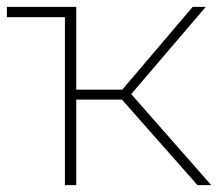

<svg xmlns="http://www.w3.org/2000/svg" viewBox="-23 -539 653 559"><path d="M332 -249H199V0H166V-489H-3V-519H199V-278H333L538 -519H576L359 -265L592 0H552Z"/></svg>

Font: Montserrat Alternates ExLight
Style: Regular
Weight: 275
Designer: Julieta Ulanovsky
Foundry: Julieta Ulanovsky
Version: Version 7.200